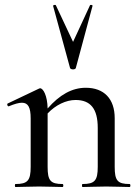

<svg xmlns="http://www.w3.org/2000/svg" viewBox="-20 -750 560 770"><path d="M261 -477C264 -470 282 -470 284 -477L351 -726C353 -730 343 -732 341 -729L273 -582L204 -729C202 -732 192 -730 193 -726ZM500 -12C451 -12 440 -26 440 -81V-276C440 -354 397 -398 324 -398C269 -398 219 -370 171 -315C170 -367 153 -396 141 -396C139 -396 137 -395 135 -394L11 -335C6 -333 11 -321 16 -324C38 -333 55 -338 68 -338C93 -338 103 -319 103 -275V-81C103 -26 91 -12 42 -12C39 -12 39 0 42 0C67 0 101 -2 137 -2C173 -2 206 0 231 0C235 0 235 -12 231 -12C182 -12 171 -26 171 -81V-295C203 -329 245 -349 283 -349C343 -349 372 -314 372 -237V-81C372 -26 360 -12 311 -12C308 -12 308 0 311 0C336 0 370 -2 406 -2C442 -2 475 0 500 0C504 0 504 -12 500 -12Z"/></svg>

Font: Cormorant Infant Book
Style: Regular
Weight: 500
Designer: Christian Thalmann (Catharsis Fonts)
Version: Version 1.000;PS 002.000;hotconv 1.0.88;makeotf.lib2.5.64775